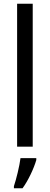

<svg xmlns="http://www.w3.org/2000/svg" viewBox="-20 -780 264 1021"><path d="M154 0V-760H71V0ZM173 71V61H89C84 102 66 175 54 210V221H100C130 180 160 116 173 71Z"/></svg>

Font: Noto Sans Telugu Condensed
Style: Regular
Weight: 400
Width: 3
Designer: Jelle Bosma - Monotype Design Team
Foundry: Monotype Imaging Inc.
Version: Version 2.005